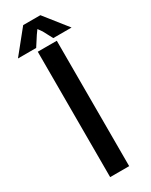

<svg xmlns="http://www.w3.org/2000/svg" viewBox="-303 -1058 867 1106"><g transform="rotate(-30 131.0 -504.5)"><path d="M71.3 0V-834H197.8V0ZM188 -857.4 154.3 -920.9 134.8 -948.2 115.2 -920.9 74.2 -857.4H-46.9L75.2 -1008.8H189.5L309.6 -857.4Z"/></g></svg>

Font: FjallaOne
Style: Regular
Weight: 400
Designer: Irina Smirnova
Foundry: Irina Smirnova
Version: Version 1.001